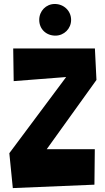

<svg xmlns="http://www.w3.org/2000/svg" viewBox="-20 -956 527 965"><path d="M454.6 -27.8 456.5 -206.1H214.8L464.8 -554.2L457 -712.4H46.4L48.8 -548.3L312.5 -568.8L26.9 -186L44.4 -10.7ZM177.2 -856C177.2 -809.6 212.4 -776.9 258.3 -776.9C302.2 -776.9 337.4 -812 337.4 -856C337.4 -901.4 300.8 -936 255.4 -936C211.4 -936 177.2 -900.9 177.2 -856Z"/></svg>

Font: Luckiest Guy
Style: Regular
Weight: 400
Designer: Astigmatic (AOETI)
Foundry: Astigmatic (AOETI)
Version: Version 1.001